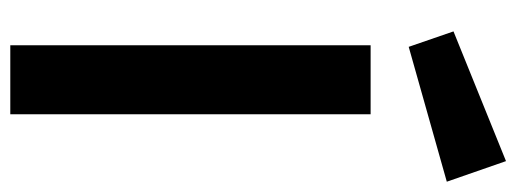

<svg xmlns="http://www.w3.org/2000/svg" viewBox="-335 -668 1003 373"><g transform="rotate(90 166.5 -481.5)"><path d="M68 0V-700H202V0ZM41 -861 293 -963 333 -848 71 -774Z"/></g></svg>

Font: Titillium Web
Style: Bold
Weight: 700
Version: Version 1.001;PS 57.000;hotconv 1.0.70;makeotf.lib2.5.55311